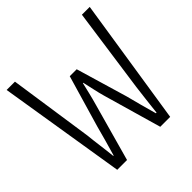

<svg xmlns="http://www.w3.org/2000/svg" viewBox="-197 -931 1095 1095"><g transform="rotate(-45 350.0 -384.0)"><path d="M14 -768 138 0H217L315 -352C328 -397 338 -442 349 -488H352C363 -442 371 -397 384 -352L485 0H565L684 -768H621L549 -258C542 -196 533 -134 527 -72H522C505 -134 487 -197 472 -258L380 -569H324L233 -258C217 -196 199 -134 181 -72H178C172 -134 162 -196 156 -258L81 -768Z"/></g></svg>

Font: Kawkab Mono Light
Style: Regular
Weight: 300
Monospace: yes
Designer: Abdullah Arif
Foundry: Abdullah Arif
Version: Version 1.000;PS 000.500;hotconv 1.0.88;makeotf.lib2.5.64775